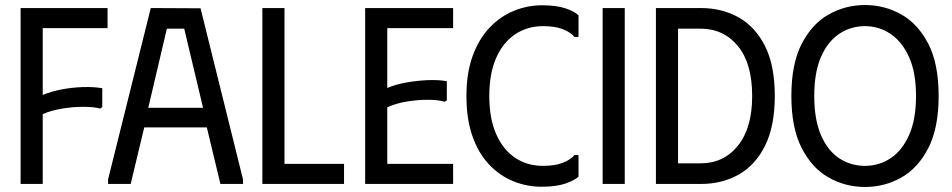

<svg xmlns="http://www.w3.org/2000/svg" viewBox="-20 -732 3789 764"><path d="M408 -700V-620H150V-354Q183 -368 224.5 -376Q266 -384 309 -385.5Q352 -387 387 -381V-306L379 -300Q352 -307 311.5 -307Q271 -307 228 -300Q185 -293 150 -278V0H62V-700Z M410 0V-18L580 -700L778 -699L947 -18V0H857L803 -225H554L500 0ZM570 -303H788L713 -618H644Z M1024 -700H1112V-80H1349V0H1024Z M1783 -700V-620H1521V-382Q1554 -396 1595.5 -403.5Q1637 -411 1680 -413Q1723 -415 1758 -409V-333L1750 -327Q1723 -335 1682.5 -335Q1642 -335 1599 -328Q1556 -321 1521 -305V-80H1783V0H1433V-700Z M1836 -350Q1836 -442 1861 -510Q1886 -578 1928.5 -622.5Q1971 -667 2025 -689Q2079 -711 2137 -711Q2193 -711 2229.5 -699Q2266 -687 2282 -671V-585H2266Q2249 -605 2218 -616.5Q2187 -628 2141 -628Q2079 -628 2030.5 -596Q1982 -564 1954.5 -502Q1927 -440 1927 -350Q1927 -260 1954.5 -198Q1982 -136 2030 -104Q2078 -72 2140 -72Q2186 -72 2217.5 -83.5Q2249 -95 2266 -115H2282V-29Q2266 -14 2229.5 -1.5Q2193 11 2135 11Q2076 11 2022 -11Q1968 -33 1926 -77.5Q1884 -122 1860 -190Q1836 -258 1836 -350Z M2378 -700H2466V0H2378Z M2769 -700H2590V0H2769Q2853 0 2919.5 -37.5Q2986 -75 3024.5 -152.5Q3063 -230 3063 -350Q3063 -471 3024.5 -548Q2986 -625 2919.5 -662.5Q2853 -700 2769 -700ZM2767 -82H2678V-618H2767Q2859 -618 2916 -549Q2973 -480 2973 -350Q2973 -223 2916.5 -152.5Q2860 -82 2767 -82Z M3129 -350Q3129 -478 3170 -557.5Q3211 -637 3277.5 -674.5Q3344 -712 3422 -712Q3500 -712 3566.5 -674.5Q3633 -637 3674 -557.5Q3715 -478 3715 -350Q3715 -223 3674 -143Q3633 -63 3566.5 -25.5Q3500 12 3422 12Q3344 12 3277.5 -25.5Q3211 -63 3170 -143Q3129 -223 3129 -350ZM3220 -350Q3220 -257 3246.5 -195Q3273 -133 3319 -102.5Q3365 -72 3422 -72Q3478 -72 3524 -102.5Q3570 -133 3597.5 -195Q3625 -257 3625 -350Q3625 -444 3597 -505.5Q3569 -567 3523 -597.5Q3477 -628 3422 -628Q3365 -628 3319 -597Q3273 -566 3246.5 -504.5Q3220 -443 3220 -350Z"/></svg>

Font: Phudu Light
Style: Regular
Weight: 400
Version: Version 1.005;gftools[0.9.23]